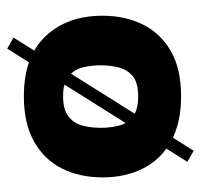

<svg xmlns="http://www.w3.org/2000/svg" viewBox="-32 -468 544 519"><g transform="rotate(-90 239.5 -208.0)"><path d="M62 27 368 -460 398 -443 92 44ZM239 10Q166 10 117 -17.5Q68 -45 44 -93Q20 -141 20 -202Q20 -264 44 -312Q68 -360 117 -387.5Q166 -415 239 -415Q346 -415 401.5 -356.5Q457 -298 457 -202Q457 -142 433.5 -94Q410 -46 362 -18Q314 10 239 10ZM239 -106Q276 -106 294 -121Q312 -136 317.5 -159.5Q323 -183 323 -207Q323 -232 317.5 -255Q312 -278 294 -293.5Q276 -309 239 -309Q202 -309 183.5 -293.5Q165 -278 159.5 -255Q154 -232 154 -207Q154 -183 159.5 -159.5Q165 -136 183.5 -121Q202 -106 239 -106Z"/></g></svg>

Font: Darker Grotesque Black
Style: Regular
Weight: 900
Designer: Gabriel Lam
Foundry: TypeRant
Version: Version 1.000;gftools[0.9.28]